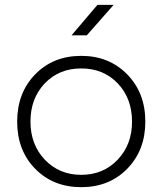

<svg xmlns="http://www.w3.org/2000/svg" viewBox="-20 -754 672 794"><path d="M581 -251Q581 -133 506.5 -56.5Q432 20 316 20Q200 20 125.5 -56Q51 -132 51 -251Q51 -370 125.5 -446.5Q200 -523 316 -523Q431 -523 506 -446.5Q581 -370 581 -251ZM526 -251Q526 -347 467 -409Q408 -471 316 -471Q224 -471 165 -409Q106 -347 106 -251Q106 -156 165.5 -93.5Q225 -31 316 -31Q407 -31 466.5 -93.5Q526 -156 526 -251ZM383 -734H450L339 -608H276Z"/></svg>

Font: Metropolitano Light
Style: Regular
Weight: 300
Designer: Fonts by Alex Slobzheninov & Chris M. Simpson / Changes by Cristiano Sobral
Foundry: Fonts by Alex Slobzheninov & Chris M. Simpson / Changes by Cristiano Sobral
Version: Version 1.00;August 30, 2020;FontCreator 13.0.0.2681 64-bit